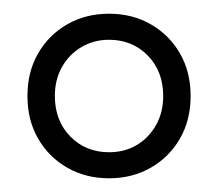

<svg xmlns="http://www.w3.org/2000/svg" viewBox="-20 -740 318 280"><path d="M20 -600Q20 -635 35.5 -662Q51 -689 78 -704.5Q105 -720 139 -720Q173 -720 200 -704.5Q227 -689 242.5 -662Q258 -635 258 -600Q258 -565 242.5 -538Q227 -511 200 -495.5Q173 -480 139 -480Q105 -480 78 -495.5Q51 -511 35.5 -538Q20 -565 20 -600ZM60 -600Q60 -564 82.5 -541Q105 -518 139 -518Q162 -518 179.5 -528.5Q197 -539 207.5 -557.5Q218 -576 218 -600Q218 -636 195.5 -659Q173 -682 139 -682Q117 -682 99 -671.5Q81 -661 70.5 -642.5Q60 -624 60 -600Z"/></svg>

Font: Venryn Sans
Style: Regular
Weight: 400
Designer: Owen Earl, indestructible type* (font) & Cristiano Sobral (main changes)
Version: Version 3.600; ttfautohint (v1.8.3)